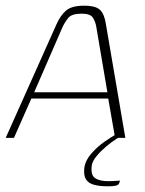

<svg xmlns="http://www.w3.org/2000/svg" viewBox="-31 -484 509 674"><path d="M-11 0 167 -398Q181 -430 201 -447Q221 -464 264 -464Q306 -464 321 -448.5Q336 -433 341 -398L409 0H373L349 -138H79L18 0ZM89 -160H346L307 -390Q304 -408 295 -422Q286 -436 256 -436Q221 -436 209 -421.5Q197 -407 189 -390ZM347 170Q318 170 298.5 164.5Q279 159 270.5 145Q262 131 265 105Q269 78 290.5 54Q312 30 336.5 13Q361 -4 374 -11H404Q396 -8 378.5 3Q361 14 342 30Q323 46 308 64Q293 82 291 98Q287 131 303 141.5Q319 152 349 152Q359 152 367.5 151.5Q376 151 382 150.5Q388 150 390 150Q389 157 386 161.5Q383 166 374.5 168Q366 170 347 170Z"/></svg>

Font: Genos ExtraLight
Style: Italic
Weight: 250
Italic angle: -8°
Designer: Robert E. Leuschke
Foundry: Robert E. Leuschke
Version: Version 1.010